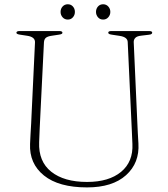

<svg xmlns="http://www.w3.org/2000/svg" viewBox="-20 -842 770 878"><path d="M581 -284 564 -649.5Q563.5 -672.5 527 -678L491 -683.5Q480.5 -685 477.8 -687.5Q475 -690 475 -692.5Q475 -700 489 -700H662Q676 -700 676 -692.5Q676 -689.5 673 -686.8Q670 -684 660 -683L626.5 -679Q606.5 -677 598.8 -668.8Q591 -660.5 591.5 -649L608 -281Q609 -257 610.2 -234Q611.5 -211 613 -186Q618.5 -97 556.5 -41Q494.5 15 378 15Q248.5 15 181 -39.5Q113.5 -94 117.5 -184Q118 -200.5 119.5 -226Q121 -251.5 122.5 -277.2Q124 -303 124.5 -321L140 -647.5Q141.5 -673 104 -678.5L71 -683.5Q55 -686 55 -692Q55 -700 69.5 -700H251.5Q265.5 -700 265.5 -692Q265.5 -689.5 262.5 -687.2Q259.5 -685 249.5 -683.5L216.5 -678.5Q198.5 -676 190.2 -669.5Q182 -663 181 -648.5L165 -326Q163 -285.5 161.5 -253.5Q160 -221.5 159 -192Q155.5 -103.5 214.2 -56.8Q273 -10 378 -10Q478 -10 533.8 -56.2Q589.5 -102.5 585.5 -184Q584 -217.5 583 -241Q582 -264.5 581 -284ZM290 -752.5Q275.5 -752.5 266.2 -763Q257 -773.5 257 -787.5Q257 -802 266.2 -812.2Q275.5 -822.5 290 -822.5Q304.5 -822.5 313.5 -812.2Q322.5 -802 322.5 -787.5Q322.5 -773.5 313.5 -763Q304.5 -752.5 290 -752.5ZM451.5 -752.5Q437 -752.5 428 -763Q419 -773.5 419 -787.5Q419 -802 428 -812.2Q437 -822.5 451.5 -822.5Q466 -822.5 475.2 -812.2Q484.5 -802 484.5 -787.5Q484.5 -773.5 475.2 -763Q466 -752.5 451.5 -752.5Z"/></svg>

Font: Fraunces 9pt S000 Thin
Style: Regular
Weight: 100
Version: Version 1.000; ttfautohint (v1.8.3)